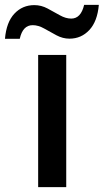

<svg xmlns="http://www.w3.org/2000/svg" viewBox="-74 -765 424 785"><path d="M196.8 0H82V-540.5H196.8ZM-53.7 -606.4Q-47.9 -674.3 -15.1 -709.2Q17.6 -744.1 66.4 -744.1Q94.7 -744.1 120.6 -730.2Q146.5 -716.3 170.7 -702.6Q194.8 -689 217.3 -689Q256.8 -689 270 -745.1H330.1Q324.2 -677.7 291.3 -642.3Q258.3 -606.9 210 -606.9Q182.6 -606.9 156.7 -620.8Q130.9 -634.8 106.7 -648.4Q82.5 -662.1 59.6 -662.1Q19 -662.1 6.8 -606.4Z"/></svg>

Font: Open Sans SemiBold
Style: Regular
Weight: 600
Designer: Monotype Design Team
Foundry: Monotype Imaging Inc.
Version: Version 3.003; ttfautohint (v1.8.4)